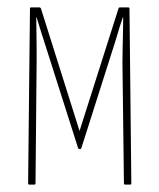

<svg xmlns="http://www.w3.org/2000/svg" viewBox="-20 -499 431 519"><path d="M59 0Q56 0 56 -4L61 -475Q61 -479 64 -479H86Q90 -479 91 -475L195 -145L300 -475Q301 -479 304 -479H327Q330 -479 330 -475L335 -4Q335 0 332 0H318Q315 0 315 -4L311 -331Q311 -345 311.5 -367.5Q312 -390 312.5 -413.5Q313 -437 313 -452H312Q304 -429 297.5 -406.5Q291 -384 284 -363L200 -99Q199 -97 198.5 -96.5Q198 -96 195 -96Q194 -96 193 -96.5Q192 -97 191 -99L107 -363Q100 -384 93 -406.5Q86 -429 79 -452H78Q78 -437 78.5 -413.5Q79 -390 79 -367.5Q79 -345 79 -331L76 -4Q76 0 73 0Z"/></svg>

Font: Sofia Sans Extra Condensed Thin
Style: Regular
Weight: 250
Version: Version 4.100